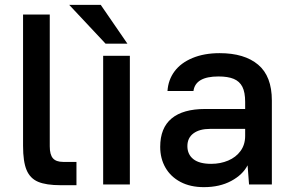

<svg xmlns="http://www.w3.org/2000/svg" viewBox="-20 -760 1205 791"><path d="M75 -159V-700H185V-157Q185 -123 198 -108Q211 -93 240 -93H295V3H230Q170 3 137 -11Q104 -25 89.5 -59.5Q75 -94 75 -159Z M405 -530H515V0H405ZM265 -740H395L505 -580H415Z M640 -155Q640 -233 687 -272Q734 -311 825 -311H990V-340Q990 -380 978.5 -402.5Q967 -425 943 -435Q919 -445 880 -445Q785 -445 777 -385H670Q673 -431 699 -466Q725 -501 773 -521Q821 -541 885 -541Q987 -541 1043.5 -493.5Q1100 -446 1100 -346V0H1006L1000 -79Q980 -40 932.5 -14.5Q885 11 820 11Q764 11 723.5 -10.5Q683 -32 661.5 -69.5Q640 -107 640 -155ZM990 -200V-229H845Q802 -229 777 -210.5Q752 -192 752 -158Q752 -124 776.5 -104.5Q801 -85 850 -85Q888 -85 920 -98.5Q952 -112 971 -138Q990 -164 990 -200Z"/></svg>

Font: .
Style: 
Weight: 500
Designer: A.Korolkova, Vitaly Kuzmin
Foundry: ParaType Ltd
Version: Version 1.000; Glyphs 3.2, build 3192.0